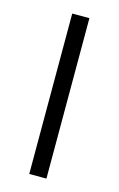

<svg xmlns="http://www.w3.org/2000/svg" viewBox="-91 -584 387 626"><g transform="rotate(15 102.5 -271.0)"><path d="M73.5 0V-541.5H131.5V0Z"/></g></svg>

Font: Encode Sans SemiCondensed Light
Style: Regular
Weight: 300
Width: 4
Designer: Multiple Designers
Foundry: Impallari Type
Version: Version 3.002